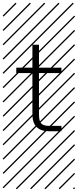

<svg xmlns="http://www.w3.org/2000/svg" viewBox="-23 -978 577 1424"><path d="M217.3 -646H266.1V-476.1H432.6V-436H266.1V-130.4Q266.1 -80.1 282.7 -62.3Q299.3 -44.4 342.3 -44.4H432.6V-4.4H342.3Q217.3 -4.4 217.3 -130.4V-436H97.7V-476.1H217.3ZM526.9 410.6 533.7 417.5 525.4 425.8 518.6 418.9ZM526.9 304.7 533.7 311.5 419.4 425.8 412.6 418.9ZM526.9 198.7 533.7 205.6 313.5 425.8 306.6 418.9ZM526.9 92.3 533.7 99.1 207.5 425.8 200.7 418.9ZM526.9 -13.2 533.7 -6.3 101.6 425.8 94.7 418.9ZM526.9 -119.1 533.7 -112.3 3.4 418 -3.4 411.1ZM526.9 -225.6 533.7 -218.8 3.4 311.5 -3.4 304.7ZM526.9 -331.5 533.7 -324.7 3.4 205.6 -3.4 198.7ZM526.9 -438 533.7 -431.2 3.4 99.1 -3.4 92.3ZM526.9 -543.5 533.7 -536.6 3.4 -6.3 -3.4 -13.2ZM526.9 -649.4 533.7 -642.6 3.4 -112.3 -3.4 -119.1ZM526.9 -755.9 533.7 -749 3.4 -218.8 -3.4 -225.6ZM526.9 -861.8 533.7 -855 3.4 -324.7 -3.4 -331.5ZM516.6 -958 523.4 -951.2 3.4 -431.2 -3.4 -438ZM411.1 -958 418 -951.2 3.4 -536.6 -3.4 -543.5ZM305.2 -958 312 -951.2 3.4 -642.6 -3.4 -649.4ZM198.7 -958 205.6 -951.2 3.4 -749 -3.4 -755.9ZM92.3 -958 99.1 -951.2 3.4 -855 -3.4 -861.8Z"/></svg>

Font: AzarMehrMSRS2
Style: Regular
Weight: 1
Designer: Amin Abedi
Version: Version 1.00